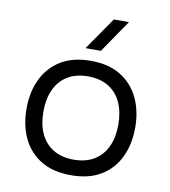

<svg xmlns="http://www.w3.org/2000/svg" viewBox="-81 -782 763 863"><g transform="rotate(10 300.0 -350.5)"><path d="M300 11Q218 11 163 -22.5Q108 -56 80 -115Q52 -174 52 -250Q52 -325 80 -384Q108 -443 163 -477Q218 -511 300 -511Q382 -511 437 -477Q492 -443 520 -384Q548 -325 548 -250Q548 -174 520 -115Q492 -56 437 -22.5Q382 11 300 11ZM300 -60Q355 -60 393.5 -83.5Q432 -107 451.5 -149.5Q471 -192 471 -250Q471 -307 451.5 -350Q432 -393 393.5 -416.5Q355 -440 300 -440Q245 -440 206.5 -416.5Q168 -393 148.5 -350Q129 -307 129 -250Q129 -192 148.5 -149.5Q168 -107 206.5 -83.5Q245 -60 300 -60ZM369 -712H438L336 -563H266Z"/></g></svg>

Font: Nata Sans
Style: Regular
Weight: 400
Designer: Daniel Uzquiano Cruz
Version: Version 1.001